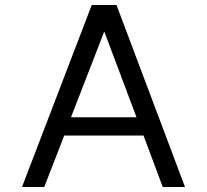

<svg xmlns="http://www.w3.org/2000/svg" viewBox="-20 -745 829 768"><path d="M720 3H631L554 -203H237L157 3H68L347 -725H446ZM526 -276 397 -619 264 -276Z"/></svg>

Font: SUITE Medium
Style: Regular
Weight: 500
Designer: Sun
Foundry: Sun
Version: Version 2.040